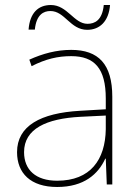

<svg xmlns="http://www.w3.org/2000/svg" viewBox="-20 -829 551 766"><path d="M94 -711H119C125 -771 154 -785 181 -785C239 -785 260 -710 328 -710C378 -710 414 -744 419 -809H394C388 -748 358 -734 329 -734C275 -734 249 -809 183 -809C132 -809 99 -777 94 -711ZM264 -630C205 -630 150 -615 97 -591L106 -565C163 -594 211 -605 264 -605C357 -605 402 -556 402 -436V-393L299 -387C142 -378 48 -327 48 -222C48 -138 102 -83 208 -83C316 -83 372 -135 400 -196H402L406 -93H428V-443C428 -573 373 -630 264 -630ZM301 -363 402 -368V-313C400 -192 341 -108 208 -108C123 -108 76 -151 76 -222C76 -315 165 -356 301 -363Z"/></svg>

Font: Noto Sans Telugu UI Thin
Style: Regular
Weight: 100
Designer: Jelle Bosma - Monotype Design Team
Foundry: Monotype Imaging Inc.
Version: Version 2.005